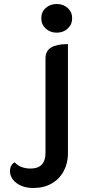

<svg xmlns="http://www.w3.org/2000/svg" viewBox="-20 -729 443 958"><path d="M186 -638Q186 -669 208 -689Q230 -709 263 -709Q296 -709 318 -689Q340 -669 340 -638Q340 -607 318 -586.5Q296 -566 263 -566Q230 -566 208 -586.5Q186 -607 186 -638ZM30 125Q30 94 53 81Q82 112 133 112Q170 112 188.5 92Q207 72 207 35V-437Q207 -475 235 -492Q263 -509 319 -509V37Q319 85 298 124.5Q277 164 238 186.5Q199 209 147 209Q95 209 62.5 184.5Q30 160 30 125Z"/></svg>

Font: K2D SemiBold
Style: Regular
Weight: 600
Designer: Katatrad Aksorn Co.,Ltd.
Foundry: Cadson Demak Co.,Ltd.
Version: Version 1.000; ttfautohint (v1.6)